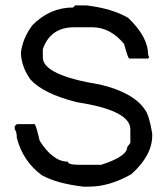

<svg xmlns="http://www.w3.org/2000/svg" viewBox="-20 -700 626 720"><path d="M261.7 -679.7H304.7Q401.4 -668 460.9 -632.8Q535.2 -561.5 535.2 -496.1L539.1 -484.4L535.2 -480.5H464.8Q460 -480.5 445.3 -535.2Q394.5 -596.7 328.1 -597.7H257.8Q168.9 -597.7 140.6 -515.6V-484.4Q140.6 -418 355.5 -382.8Q479.5 -353.5 523.4 -289.1Q540 -266.6 550.8 -199.2V-191.4Q550.8 -117.2 472.7 -46.9Q390.6 0 312.5 0H293Q193.4 -11.7 136.7 -43Q65.4 -95.7 43 -183.6Q43 -207 35.2 -214.8V-226.6L43 -234.4H109.4Q114.3 -234.4 128.9 -171.9Q178.7 -93.8 234.4 -93.8Q234.4 -82 277.3 -82H359.4Q457 -113.3 457 -148.4L468.8 -164.1V-214.8Q468.8 -286.1 269.5 -316.4Q141.6 -348.6 93.8 -402.3Q62.5 -446.3 58.6 -496.1V-503.9Q65.4 -557.6 101.6 -605.5Q167 -671.9 253.9 -671.9Z"/></svg>

Font: LaylaRuqaa
Style: Regular
Weight: 400
Version: Version 2.0